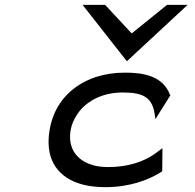

<svg xmlns="http://www.w3.org/2000/svg" viewBox="-20 -762 807 793"><path d="M504 -509 755 -742H670L524 -624L414 -742H321ZM622 -270 684 -369 682 -371C652 -449 572 -462 496 -462C453 -462 414 -456 376 -444C278 -411 204 -338 185 -226C179 -192 179 -160 185 -131C203 -48 276 11 414 11C513 11 592 -17 648 -53L650 -55L651 -150L617 -125C572 -94 508 -72 428 -72C400 -72 376 -75 354 -83C294 -104 259 -153 272 -226C276 -248 285 -268 297 -287C331 -340 396 -380 488 -380C575 -380 611 -358 620 -283Z"/></svg>

Font: Charger Monospace
Style: Regular
Weight: 400
Designer: Jasper
Foundry: Cannot Into Space Fonts
Version: Version 0.980